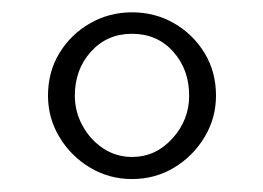

<svg xmlns="http://www.w3.org/2000/svg" viewBox="-20 -810 417 304"><path d="M189 -526.5Q153 -526.5 122.8 -544.5Q92.5 -562.5 74.2 -592.8Q56 -623 56 -658.5Q56 -696.5 74.2 -726.2Q92.5 -756 122.8 -773.2Q153 -790.5 189 -790.5Q225.5 -790.5 255.5 -773.2Q285.5 -756 303.8 -726.2Q322 -696.5 322 -658.5Q322 -623 303.8 -592.8Q285.5 -562.5 255.5 -544.5Q225.5 -526.5 189 -526.5ZM189 -561.5Q226.5 -561.5 253 -590.8Q279.5 -620 279.5 -658.5Q279.5 -700 254.2 -728.2Q229 -756.5 189 -756.5Q149.5 -756.5 124 -728.2Q98.5 -700 98.5 -658.5Q98.5 -633 110.8 -610.8Q123 -588.5 143.5 -575Q164 -561.5 189 -561.5Z"/></svg>

Font: Merriweather 144pt Light
Style: Regular
Weight: 300
Version: Version 2.100